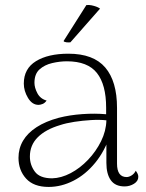

<svg xmlns="http://www.w3.org/2000/svg" viewBox="-20 -726 578 758"><path d="M472 10Q435 10 417.5 -14.5Q400 -39 400 -83V-205L415 -194Q394 -130 356 -83.5Q318 -37 270 -12.5Q222 12 172 12Q113 12 83 -21Q53 -54 53 -103Q53 -140 71 -170.5Q89 -201 124.5 -224Q160 -247 212 -261Q255 -272 305 -275.5Q355 -279 399 -275V-301Q399 -392 362.5 -438Q326 -484 244 -484Q216 -484 186 -477Q156 -470 136 -452Q116 -434 116 -399Q116 -380 127.5 -358Q139 -336 164 -329Q157 -319 148 -315.5Q139 -312 132 -312Q107 -312 90.5 -339.5Q74 -367 74 -396Q74 -455 122 -484.5Q170 -514 250 -514Q349 -514 395.5 -459.5Q442 -405 442 -300V-80Q442 -27 480 -27Q489 -27 499.5 -33.5Q510 -40 516 -52Q521 -45 523.5 -39.5Q526 -34 526 -28Q526 -11 509 -0.5Q492 10 472 10ZM186 -22Q222 -23 259 -42.5Q296 -62 327.5 -95Q359 -128 379 -168.5Q399 -209 400 -251Q374 -254 340 -252Q306 -250 273.5 -245Q241 -240 217 -232Q160 -215 129 -184Q98 -153 98 -108Q98 -75 117.5 -48.5Q137 -22 186 -22ZM375 -692 258 -559Q252 -558 242.5 -559Q233 -560 231 -564L321 -706Q332 -707 341.5 -705Q351 -703 359.5 -700Q368 -697 375 -692Z"/></svg>

Font: Arima ExtraLight
Style: Regular
Weight: 250
Designer: Joana Correia and Natanael Gama
Foundry: NDISCOVER
Version: Version 1.101;gftools[0.9.23]